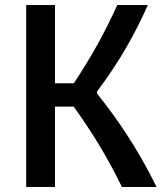

<svg xmlns="http://www.w3.org/2000/svg" viewBox="-20 -750 660 770"><path d="M200.5 0V-322.5H275.5C345 -225.5 407 -127.5 469 0H608C529.5 -159.5 446 -279 369 -375V-383C458 -501 520.5 -612 573 -730H450.5C400 -619 348.5 -525.5 276 -416H200.5V-730H85V0Z"/></svg>

Font: Monaspace Argon Medium
Style: Regular
Weight: 500
Designer: Riley Cran & the Lettermatic Team
Foundry: Lettermatic
Version: Version 1.000 (Monaspace Argon)